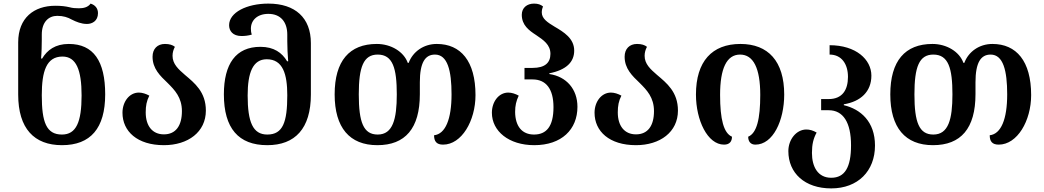

<svg xmlns="http://www.w3.org/2000/svg" viewBox="-20 -793 5795 1066"><path d="M324 13C483 13 564 -81 564 -269C564 -454 499 -549 362 -549C287 -549 242 -515 214 -468H208C211 -500 212 -545 212 -572V-601C212 -671 250 -705 298 -705C332 -705 356 -697 379 -684C403 -672 431 -660 463 -660C491 -660 524 -676 524 -720C524 -746 509 -765 483 -773C468 -752 443 -747 418 -747C399 -747 383 -748 365 -753C344 -758 320 -761 287 -761C169 -761 81 -694 81 -558V-268C81 -79 170 13 324 13ZM324 -46C237 -46 212 -115 212 -264C212 -396 237 -479 327 -479C403 -479 433 -405 433 -263C433 -115 403 -46 324 -46Z M890 13C1024 13 1123 -60 1123 -179C1123 -283 1060 -332 1007 -377C970 -409 938 -438 938 -483C938 -502 943 -518 951 -533C939 -543 921 -549 896 -549C854 -549 827 -522 827 -478C827 -412 869 -372 911 -332C950 -293 990 -252 990 -176C990 -95 956 -47 890 -47C826 -47 789 -94 789 -169C789 -206 794 -232 809 -262C791 -272 770 -279 751 -279C698 -279 660 -228 660 -167C660 -64 742 13 890 13Z M1464 13C1618 13 1706 -79 1706 -268V-554C1706 -694 1619 -773 1470 -773C1350 -773 1252 -724 1252 -653C1252 -622 1272 -593 1321 -593C1338 -593 1359 -595 1378 -601C1374 -612 1373 -624 1373 -634C1373 -681 1409 -716 1470 -716C1538 -716 1575 -671 1575 -601V-564C1575 -534 1577 -485 1580 -453H1574C1546 -500 1501 -533 1426 -533C1289 -533 1223 -438 1223 -269C1223 -81 1304 13 1464 13ZM1464 -46C1384 -46 1355 -115 1355 -263C1355 -390 1384 -464 1461 -464C1551 -464 1575 -381 1575 -264C1575 -115 1551 -46 1464 -46Z M2075 13C2230 13 2311 -80 2311 -270V-336C2311 -445 2340 -490 2395 -490C2465 -490 2487 -401 2487 -269C2487 -131 2453 -49 2390 -42C2390 -9 2403 10 2440 10C2543 10 2620 -122 2620 -265C2620 -454 2538 -549 2405 -549C2332 -549 2272 -506 2249 -444H2244C2222 -506 2151 -549 2072 -549C1920 -549 1838 -455 1838 -269C1838 -84 1921 13 2075 13ZM2077 -46C1998 -46 1972 -114 1972 -269C1972 -421 1998 -490 2077 -490C2161 -490 2183 -414 2183 -269C2183 -131 2161 -46 2077 -46Z M2946 13C3098 13 3186 -74 3186 -200C3186 -298 3125 -368 3030 -382V-386C3125 -405 3168 -449 3168 -512C3168 -580 3110 -615 3059 -645C3021 -668 2988 -689 2988 -724C2988 -735 2990 -745 2995 -757C2983 -767 2968 -773 2945 -773C2906 -773 2877 -750 2877 -711C2877 -653 2917 -624 2957 -598C2997 -571 3036 -545 3036 -494C3036 -444 3005 -416 2937 -416H2892V-352H2937C3011 -352 3053 -300 3053 -198C3053 -90 3013 -46 2945 -46C2879 -46 2841 -91 2840 -171C2840 -207 2846 -232 2860 -262C2842 -272 2821 -279 2802 -279C2749 -279 2711 -228 2711 -167C2711 -65 2805 13 2946 13Z M3511 13C3645 13 3744 -60 3744 -179C3744 -283 3681 -332 3628 -377C3591 -409 3559 -438 3559 -483C3559 -502 3564 -518 3572 -533C3560 -543 3542 -549 3517 -549C3475 -549 3448 -522 3448 -478C3448 -412 3490 -372 3532 -332C3571 -293 3611 -252 3611 -176C3611 -95 3577 -47 3511 -47C3447 -47 3410 -94 3410 -169C3410 -206 3415 -232 3430 -262C3412 -272 3391 -279 3372 -279C3319 -279 3281 -228 3281 -167C3281 -64 3363 13 3511 13Z M4000 10C4031 10 4044 -8 4044 -34C3998 -54 3978 -130 3978 -266C3978 -412 4014 -490 4089 -490C4163 -490 4201 -414 4201 -266C4201 -133 4182 -54 4134 -34C4134 -8 4147 10 4174 10C4272 10 4334 -124 4334 -268C4334 -453 4245 -549 4091 -549C3933 -549 3844 -452 3844 -268C3844 -126 3908 10 4000 10Z M4595 253C4743 253 4838 157 4838 15C4838 -118 4758 -187 4665 -209V-214C4758 -229 4818 -284 4818 -373C4818 -463 4732 -542 4586 -542V-490C4653 -490 4688 -437 4688 -366C4688 -293 4656 -243 4581 -243H4539V-181H4581C4661 -181 4705 -114 4705 14C4705 135 4671 194 4595 194C4521 194 4488 133 4488 56C4488 8 4496 -24 4514 -57C4494 -69 4475 -74 4457 -74C4401 -74 4357 -18 4357 46C4357 168 4448 253 4595 253Z M5160 13C5315 13 5396 -80 5396 -270V-336C5396 -445 5425 -490 5480 -490C5550 -490 5572 -401 5572 -269C5572 -131 5538 -49 5475 -42C5475 -9 5488 10 5525 10C5628 10 5705 -122 5705 -265C5705 -454 5623 -549 5490 -549C5417 -549 5357 -506 5334 -444H5329C5307 -506 5236 -549 5157 -549C5005 -549 4923 -455 4923 -269C4923 -84 5006 13 5160 13ZM5162 -46C5083 -46 5057 -114 5057 -269C5057 -421 5083 -490 5162 -490C5246 -490 5268 -414 5268 -269C5268 -131 5246 -46 5162 -46Z"/></svg>

Font: Noto Serif Georgian SemiBold
Style: Regular
Weight: 600
Designer: Monotype Design Team, Akaki Razmadze
Foundry: Google LLC
Version: Version 2.003